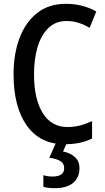

<svg xmlns="http://www.w3.org/2000/svg" viewBox="-20 -745 550 1005"><path d="M328 -635Q271 -635 233 -598Q195 -561 176.5 -498Q158 -435 158 -356Q158 -227 203.5 -153.5Q249 -80 333 -80Q368 -80 400 -88.5Q432 -97 462 -111V-20Q402 10 319 10Q190 10 120.5 -87.5Q51 -185 51 -357Q51 -462 82 -545Q113 -628 174 -676.5Q235 -725 325 -725Q412 -725 484 -685L449 -599Q423 -615 393 -625Q363 -635 328 -635ZM396 135Q396 185 362.5 212.5Q329 240 268 240Q230 240 207 233V172Q229 179 255 179Q316 179 316 135Q316 110 295 97.5Q274 85 238 81L274 0H331L310 48Q349 56 372.5 77.5Q396 99 396 135Z"/></svg>

Font: Noto Sans Georgian Condensed Medium
Style: Regular
Weight: 500
Width: 3
Designer: Monotype Design Team, Akaki Razmadze
Foundry: Google LLC
Version: Version 2.005; ttfautohint (v1.8.4.7-5d5b)